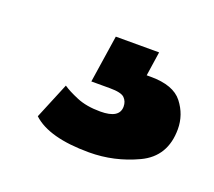

<svg xmlns="http://www.w3.org/2000/svg" viewBox="-54 -74 391 350"><g transform="rotate(20 141.5 101.5)"><path d="M203 -6 196 41H204Q248 41 265.5 63.5Q283 86 283 114Q283 167 238.5 188Q194 209 145 209Q67 209 35 179L64 109Q74 116 93 124Q112 132 139 132Q176 132 176 109Q176 99 169.5 92.5Q163 86 141 86H105L119 -6Z"/></g></svg>

Font: Zilla Slab
Style: Bold Italic
Weight: 700
Italic angle: -6°
Designer: Typotheque.com
Foundry: Typotheque type foundry
Version: Version 1.1; 2017; ttfautohint (v1.6)